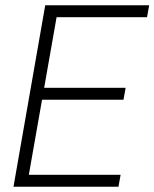

<svg xmlns="http://www.w3.org/2000/svg" viewBox="-20 -706 584 726"><path d="M31 0 151 -686H544L536 -641H194L147 -374H455L447 -329H139L89 -45H436L428 0Z"/></svg>

Font: Archivo Condensed Thin
Style: Italic
Weight: 250
Width: 3
Italic angle: -10°
Designer: Hector Gatti
Foundry: Omnibus-Type
Version: Version 2.001